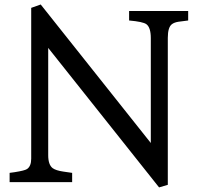

<svg xmlns="http://www.w3.org/2000/svg" viewBox="-20 -795 872 838"><path d="M22 -40.5 43.9 -43.5Q87.4 -50.3 97.7 -57.1Q116.2 -69.3 116.2 -102.5V-760.7L157.7 -775.4L638.2 -170.9V-628.4Q638.2 -675.3 618.7 -689.5Q604 -700.2 543.5 -705.6V-747.1H801.3V-705.6Q775.4 -702.6 758.3 -700Q741.2 -697.3 731 -689.9Q712.4 -676.8 712.4 -629.9V11.7L674.3 22.9L190.4 -585.9V-117.7Q190.4 -75.7 210 -61Q224.1 -50.8 256.3 -46.1Q288.6 -41.5 294.9 -40.5V0H22Z"/></svg>

Font: Metamorphous
Style: Regular
Weight: 400
Designer: James Grieshaber
Foundry: James Grieshaber
Version: Version 1.001